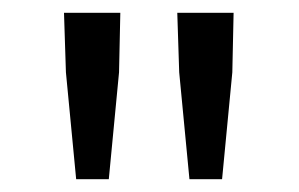

<svg xmlns="http://www.w3.org/2000/svg" viewBox="-20 -710 467 300"><path d="M99 -430H150L166 -597L168 -690H80L83 -597ZM276 -430H327L343 -597L345 -690H257L260 -597Z"/></svg>

Font: SSansPro
Style: Regular
Weight: 400
Designer: Paul D. Hunt
Foundry: Adobe Systems Incorporated
Version: Version 3.006;hotconv 1.0.111;makeotfexe 2.5.65597